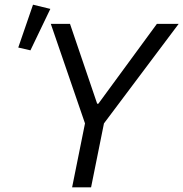

<svg xmlns="http://www.w3.org/2000/svg" viewBox="-20 -800 783 820"><path d="M195 -762 110 -585 58 -597 121 -780ZM369 0H288L343 -273L197 -698H279L395 -357H400L650 -698H743L424 -273Z"/></svg>

Font: Aneliza
Style: Italic
Weight: 400
Italic angle: -11.31°
Designer: Mike Abbink, Paul van der Laan, Pieter van Rosmalen
Foundry: Bold Monday
Version: Version 3.0